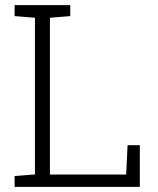

<svg xmlns="http://www.w3.org/2000/svg" viewBox="-20 -731 618 751"><path d="M37.1 0V-42.5L116.7 -48.8V-661.6L37.1 -668V-710.9H116.7H175.3H254.9V-668L175.3 -661.6V-48.3H473.6L479 -163.1H526.9V0Z"/></svg>

Font: Roboto Slab LO Light
Style: Regular
Weight: 300
Designer: Google
Version: Version 2.000